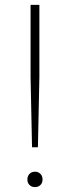

<svg xmlns="http://www.w3.org/2000/svg" viewBox="-20 -760 286 785"><path d="M111 -158 105 -445V-740H141V-445L135 -158ZM123 5Q109.5 5 100.8 -3.5Q92 -12 92 -26Q92 -40.5 100.8 -49.2Q109.5 -58 123 -58Q136.5 -58 145.2 -49.2Q154 -40.5 154 -26Q154 -12 145.2 -3.5Q136.5 5 123 5Z"/></svg>

Font: Encode Sans Expanded Expanded Thin
Style: Regular
Weight: 100
Width: 7
Designer: Multiple Designers
Foundry: Impallari Type
Version: Version 3.000; ttfautohint (v1.8.3) -l 8 -r 50 -G 200 -x 14 